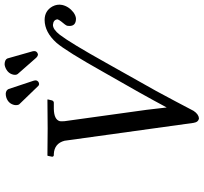

<svg xmlns="http://www.w3.org/2000/svg" viewBox="-45 -827 884 834"><g transform="rotate(-90 397.0 -410.0)"><path d="M727.1 -658.2Q767.1 -658.2 786.1 -624Q796.9 -603.5 792.5 -582Q786.1 -552.7 759.3 -532.2Q745.1 -522.5 732.9 -522Q701.2 -522 701.2 -550.3Q701.2 -555.7 702.1 -560.1Q703.6 -566.4 721.2 -586.9Q728 -595.7 730 -602.1Q728.5 -620.1 706.1 -622.1Q686 -622.1 662.6 -591.8Q627.4 -545.9 541 -391.1Q541 -391.1 418.9 -173.8Q373.5 -89.8 332.5 -11.2Q317.9 10.7 300.3 12.2Q283.7 10.3 280.3 -11.2L202.6 -571.8Q190.9 -615.7 145.5 -618.2H139.2Q132.8 -620.1 133.3 -626L137.2 -645L139.2 -646Q140.1 -646 255.9 -645L380.4 -646L382.3 -645L377.9 -626Q375 -618.7 368.2 -618.2H341.3Q293.9 -617.2 287.6 -591.8Q286.6 -586.4 287.6 -571.8L336.9 -215.8L347.2 -127.9Q404.8 -235.8 500.5 -401.9Q591.8 -564.5 627.9 -606.4Q673.8 -657.7 727.1 -658.2ZM357.9 -789.1Q363.3 -814.9 389.2 -824.2Q397.9 -827.1 406.7 -827.1Q421.9 -826.2 427.2 -814.9L463.4 -706.1Q465.3 -699.2 464.8 -694.8Q461.4 -683.1 448.7 -682.1Q443.8 -683.1 441.4 -685.1L360.4 -769Q356 -776.9 357.9 -789.1ZM489.7 -793.9Q495.1 -819.3 523.4 -829.6Q530.8 -832 535.6 -832Q555.2 -831.1 560.1 -819.8L591.3 -710Q592.3 -705.1 591.8 -699.2Q588.4 -688.5 576.2 -687Q569.8 -688 563.5 -694.3L492.7 -774.9Q487.3 -781.7 489.7 -793.9Z"/></g></svg>

Font: Linux Biolinum Slanted O
Style: Slanted
Weight: 400
Designer: Philipp H. Poll
Foundry: Philipp H. Poll
Version: Version 1.0.4